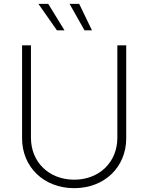

<svg xmlns="http://www.w3.org/2000/svg" viewBox="-20 -962 767 993"><path d="M363.8 11.2C520.5 11.2 632.8 -98.1 632.8 -246.6V-727.5H586.9V-249C586.9 -124.5 494.6 -32.7 363.8 -32.7C232.4 -32.7 140.1 -124.5 140.1 -249V-727.5H94.2V-246.6C94.2 -98.1 207 11.2 363.8 11.2ZM417 -805.2H455.6L389.6 -941.9H339.8ZM274.4 -805.2H313.5L229.5 -941.9H178.7Z"/></svg>

Font: Raveo ExtraLight
Style: Regular
Weight: 200
Designer: Jakub Foglar, Rasmus Andersson (Inter)
Foundry: Jakubfoglar.com
Version: Version 1.100;Glyphs 3.2.3 (3260)